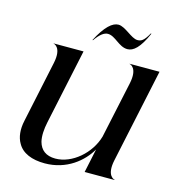

<svg xmlns="http://www.w3.org/2000/svg" viewBox="-112 -845 878 952"><g transform="rotate(15 327.5 -369.5)"><path d="M533.5 -94.5 636 -576H482.5V-575C485.5 -575 526.5 -565.5 508.5 -482L446.5 -192.5C421 -102.5 334 -26.5 248 -26.5C199.5 -26.5 171.5 -49 160.5 -89C153.5 -117.5 156 -153 164 -190.5L246 -576H92.5V-575C95.5 -575 136.5 -565.5 118.5 -482L52 -168.5C41.5 -121.5 46.5 -81.5 63.5 -53C86.5 -10.5 137 10 203 10C315.5 10 394 -56.5 432 -122.5L406 0H559.5V-1.5C556.5 -1.5 515.5 -11 533.5 -94.5ZM274 -642H277C301.5 -677.5 322.5 -691.5 340.5 -691.5C379.5 -691.5 408 -643 452.5 -643C483 -643 514 -669 548.5 -748H545C521 -704 506 -699.5 489 -699.5C457.5 -699.5 415 -749 379.5 -749C349 -749 313.5 -718.5 274 -642Z"/></g></svg>

Font: Beautique Display Thin
Style: Bold
Weight: 500
Italic angle: -12°
Designer: Nhat-Quang Ngo
Version: Version 1.100;Glyphs 3.2.3 (3260)